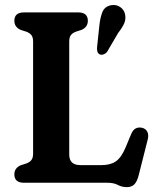

<svg xmlns="http://www.w3.org/2000/svg" viewBox="-20 -751 644 789"><path d="M314.5 -628 292.5 -621Q278.5 -616 271.5 -607Q264.5 -598 264.5 -580.5V-116Q264.5 -72.5 310 -72.5H398Q434 -72.5 456.5 -88.2Q479 -104 496.5 -146L518.5 -199Q526 -217 537.2 -223Q548.5 -229 563.5 -226Q578.5 -222.5 585.2 -209.8Q592 -197 587 -177.5L550 -31Q543.5 -5.5 532.5 6.2Q521.5 18 501 18Q481 18 464.2 9Q447.5 0 421 0H78.5Q39 0 39 -34.5Q39 -60.5 65.5 -72L87.5 -79Q101.5 -84 108.8 -93Q116 -102 116 -119.5V-580.5Q116 -598 108.8 -607Q101.5 -616 87.5 -621L65.5 -628Q39 -639.5 39 -665.5Q39 -700 78.5 -700H301.5Q341 -700 341 -665.5Q341 -639.5 314.5 -628ZM388.5 -647.5Q392 -680 401 -702Q410 -724 436 -729.5Q457.5 -733.5 474 -722Q490.5 -710.5 494 -692Q498 -672.5 490.5 -655.2Q483 -638 465.5 -615.5L419.5 -537Q414 -530.5 405.5 -527.5Q397 -524.5 390 -527.5Q382 -531.5 380 -539.8Q378 -548 379 -558Z"/></svg>

Font: Fraunces 72pt SuperSoft SemiBold
Style: Regular
Weight: 600
Version: Version 1.000;[b76b70a41]